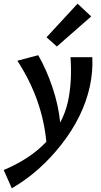

<svg xmlns="http://www.w3.org/2000/svg" viewBox="-74 -731 547 1040"><path d="M420 -642 234 -479 178 -529 346 -711ZM426 -421Q430 -343 412 -260Q376 -99 259.5 50.5Q143 200 -10 289L-54 190Q89 130 177 37Q155 -195 20 -402L133 -432Q178 -354 210.5 -257Q243 -160 252 -67Q281 -121 295 -185Q317 -291 308 -421Z"/></svg>

Font: EauTest
Style: Bold Italic
Weight: 700
Italic angle: -12°
Designer: Christian Thalmann (Catharsis Fonts)
Version: Version 0.001;PS 000.001;hotconv 1.0.88;makeotf.lib2.5.64775